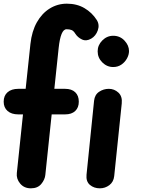

<svg xmlns="http://www.w3.org/2000/svg" viewBox="-26 -1024 767 1044"><path d="M142 0Q105 0 83.5 -26Q62 -52 65.5 -83L99 -402H73.5Q36.5 -402 15.2 -420.5Q-6 -439 -6 -471Q-6 -504 15.2 -522.5Q36.5 -541 73.5 -541H113.5L139.5 -785.5Q147 -854 174.5 -902.8Q202 -951.5 244.5 -977.8Q287 -1004 337.5 -1004Q392 -1004 433.2 -979.8Q474.5 -955.5 500 -915.5Q516.5 -889.5 505.8 -859Q495 -828.5 470 -814Q443.5 -798.5 420.2 -809.2Q397 -820 384 -840Q374.5 -856 363.5 -860.5Q352.5 -865 336 -865Q319.5 -865 309 -839.5Q298.5 -814 293 -763.5L269.5 -541H328Q363.5 -541 383 -522.5Q402.5 -504 402.5 -471Q402.5 -439 383 -420.5Q363.5 -402 328 -402H255L220.5 -73Q218 -47.5 198.5 -23.8Q179 0 142 0ZM517 0Q485 0 463 -18.5Q441 -37 444.5 -74L485.5 -476Q489 -509 513 -525Q537 -541 566 -541Q595.5 -541 617.8 -520.5Q640 -500 636 -461.5L595 -66.5Q591.5 -34.5 568.5 -17.2Q545.5 0 517 0ZM505 -745Q505 -778.5 530.2 -804Q555.5 -829.5 589.5 -829.5Q626.5 -829.5 651 -803.2Q675.5 -777 675.5 -746.5Q675.5 -726 664.2 -705.8Q653 -685.5 633.8 -672.5Q614.5 -659.5 589.5 -659.5Q555.5 -659.5 530.2 -684.8Q505 -710 505 -745Z"/></svg>

Font: Edu SA Hand Cursive
Style: Regular
Weight: 400
Designer: Tina and Corey Anderson, Eben Sorkin, Mirko Velimirovic
Foundry: Google for Education
Version: Version 2.000